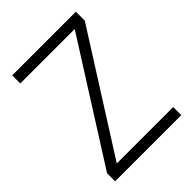

<svg xmlns="http://www.w3.org/2000/svg" viewBox="-186 -728 823 823"><g transform="rotate(-45 225.5 -316.5)"><path d="M420 -633V-579L84 -49H426V0H25V-49L364 -584H34V-633Z"/></g></svg>

Font: TajawalTap
Style: Regular
Weight: 300
Designer: Boutros Fonts
Foundry: Created by Boutros International 2017
Version: Version 2.700